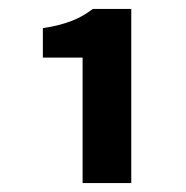

<svg xmlns="http://www.w3.org/2000/svg" viewBox="-20 -785 416 430"><path d="M165 -375V-656H76V-722Q96 -725 111.5 -729Q127 -733 140 -738Q153 -743 164.5 -749.5Q176 -756 188 -765H274V-375Z"/></svg>

Font: hySource Sans Pro
Style: Bold
Weight: 700
Designer: Paul D. Hunt
Foundry: Adobe Systems Incorporated
Version: Version 2.021;PS 2.000;hotconv 1.0.86;makeotf.lib2.5.63406